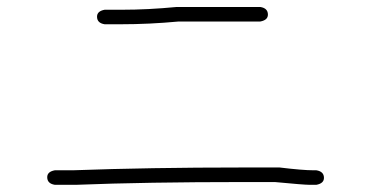

<svg xmlns="http://www.w3.org/2000/svg" viewBox="-20 -508 1040 542"><path d="M478.5 -488.3H714.8Q736.3 -484.9 736.3 -466.8Q736.3 -451.2 714.8 -447.3H484.4Q401.4 -439.5 320.3 -439.5H275.4Q253.9 -442.9 253.9 -460.9Q253.9 -476.6 275.4 -480.5H324.2Q397.5 -480.5 478.5 -488.3ZM662.1 -35.2H769.5Q834.5 -27.3 865.2 -27.3H873Q894.5 -23.9 894.5 -5.9Q894.5 9.8 873 13.7H853.5Q837.9 13.7 755.9 5.9H668Q392.1 5.9 195.3 13.7H134.8Q113.3 10.3 113.3 -7.8Q113.3 -23.4 134.8 -27.3H185.5Q402.8 -35.2 662.1 -35.2Z"/></svg>

Font: CEF Fonts CJK
Style: Regular
Weight: 400
Designer: PartyBoss (派对大魔王)
Version: Release 2.25